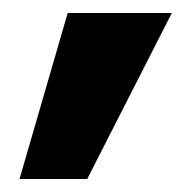

<svg xmlns="http://www.w3.org/2000/svg" viewBox="-20 -134 296 295"><path d="M10 141 84 -114H244L114 141Z"/></svg>

Font: Ysabeau ExtraBold
Style: Regular
Weight: 800
Designer: Christian Thalmann (Catharsis Fonts)
Version: Version 2.002